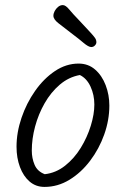

<svg xmlns="http://www.w3.org/2000/svg" viewBox="-20 -752 492 755"><path d="M410 -337Q410 -280 390 -223.5Q370 -167 334.5 -120Q299 -73 253 -45Q207 -17 155 -17Q121 -17 96.5 -38Q72 -59 58.5 -95Q45 -131 45 -175Q45 -231 64.5 -288.5Q84 -346 118 -394.5Q152 -443 196 -472.5Q240 -502 289 -502Q327 -502 354 -478.5Q381 -455 395.5 -417Q410 -379 410 -337ZM294 -457Q250 -449 215 -419Q180 -389 155.5 -346Q131 -303 118 -254.5Q105 -206 105 -160Q105 -130 116 -104Q127 -78 156 -67Q200 -72 236 -100.5Q272 -129 297.5 -170.5Q323 -212 337 -257.5Q351 -303 351 -341Q351 -379 336 -411.5Q321 -444 294 -457ZM190 -690Q190 -699 195 -708.5Q200 -718 208.5 -725Q217 -732 227 -732Q238 -732 252 -715Q266 -698 294 -669Q320 -641 334 -626Q348 -611 353.5 -603Q359 -595 359 -586Q359 -579 353 -573Q347 -567 339 -567Q328 -567 308.5 -583.5Q289 -600 265 -618Q230 -645 210 -660.5Q190 -676 190 -690Z"/></svg>

Font: Kalam Variable Light
Style: Regular
Weight: 300
Designer: Lipi Raval, Jonny Pinhorn
Foundry: Indian Type Foundry
Version: Version 3.000